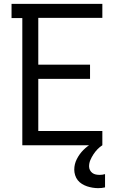

<svg xmlns="http://www.w3.org/2000/svg" viewBox="-20 -755 640 998"><path d="M96 0V-661H40V-735H512V-662H179V-419H448V-345H179V-74H512V0ZM490 223Q476 223 461 220.5Q446 218 432.5 213.5Q419 209 406 201Q393 193 384 181.5Q375 170 370.5 155.5Q366 141 366 127Q366 98 379.5 71.5Q393 45 413.5 24.5Q434 4 459.5 -10.5Q485 -25 512 -35V0Q498 9 486.5 21Q475 33 465.5 47.5Q456 62 449.5 77.5Q443 93 443 110Q443 120 447.5 129Q452 138 460 144Q468 150 478 152Q488 154 498 154Q505 154 512.5 153Q520 152 526 150V219Q518 221 508.5 222Q499 223 490 223Z"/></svg>

Font: Nova
Style: Regular
Weight: 400
Monospace: yes
Designer: Belleve Invis
Foundry: Belleve Invis
Version: Version 24.1.4; ttfautohint (v1.8.4)